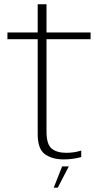

<svg xmlns="http://www.w3.org/2000/svg" viewBox="-20 -745 490 904"><path d="M279.5 5.5Q323 5.5 362.5 -5.5V-36Q328.5 -25.5 292.5 -25.5Q247.5 -25.5 223.2 -45.5Q199 -65.5 199 -126V-560.5H406.5V-592H199V-725H157.5V-592H15V-560.5H157.5V-113.5Q157.5 -43 191.8 -18.8Q226 5.5 279.5 5.5ZM233 138.5H252L304 38.5H272.5Z"/></svg>

Font: Anybody UltraCondensed Thin ExtraLight
Style: Regular
Weight: 250
Version: Version 1.111